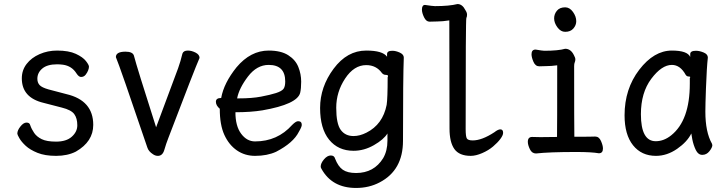

<svg xmlns="http://www.w3.org/2000/svg" viewBox="-20 -740 3540 941"><path d="M254.9 23.9Q200.2 23.9 163.6 9Q127 -5.9 106 -25.4Q85 -44.9 75 -62.5Q64.9 -80.1 64.9 -85Q64.9 -101.1 80.1 -120.1Q95.2 -139.2 109.9 -139.2Q125 -139.2 127.9 -127Q134.8 -106.9 147.5 -88.4Q160.2 -69.8 184.6 -57.9Q209 -45.9 254.9 -45.9Q305.2 -45.9 332 -70.1Q358.9 -94.2 358.9 -126Q358.9 -160.2 344 -180.7Q329.1 -201.2 283.4 -212.6Q237.8 -224.1 193.8 -235.8Q86.9 -261.2 86.9 -356Q86.9 -396 110.4 -426.5Q133.8 -457 173.8 -474.6Q213.9 -492.2 259.8 -492.2Q316.9 -492.2 351.6 -476.1Q386.2 -460 401.1 -440.9Q416 -421.9 416 -413.1Q416 -405.8 412.1 -395.3Q408.2 -384.8 399.7 -373.8Q391.1 -362.8 377 -362.8Q366.2 -362.8 355 -379.9Q332 -417 288.1 -422.9Q273.9 -424.8 259.8 -424.8Q211.9 -424.8 187.5 -404.3Q163.1 -383.8 163.1 -354Q163.1 -335 174.1 -323Q185.1 -311 217.8 -301.8L305.2 -278.8Q437 -248 437 -127.9Q437 -45.9 352.1 2.9Q311 23.9 254.9 23.9Z M753.9 23.9Q741.2 23.9 730 16.1Q708 2 702.1 -17.1Q566.9 -416 547.9 -460Q547.9 -486.8 595.2 -486.8Q629.9 -486.8 636.2 -467.8Q650.9 -410.2 745.1 -116.2L853 -405.8Q865.2 -439.9 874 -477.1Q878.9 -492.2 900.9 -492.2Q918.9 -492.2 938.5 -482.2Q958 -472.2 958 -456.1Q935.1 -404.8 805.2 -64Q793.9 -35.2 785.4 -5.6Q776.9 23.9 753.9 23.9Z M1230 23.9Q1180.2 23.9 1141.1 -2.9Q1102.1 -29.8 1079.6 -78.9Q1057.1 -127.9 1057.1 -207Q1038.1 -223.1 1038.1 -241.2Q1038.1 -259.8 1064 -259.8Q1077.1 -333 1139.2 -410.2Q1208 -492.2 1296.9 -492.2Q1356.9 -492.2 1392.6 -469.5Q1428.2 -446.8 1442.1 -411.9Q1456.1 -377 1456.1 -339.8Q1456.1 -306.2 1451.2 -285.2Q1437 -229 1266.1 -199.2Q1209 -189.9 1133.8 -189.9Q1133.8 -122.1 1161.9 -84.5Q1189.9 -46.9 1230 -46.9Q1339.8 -46.9 1412.1 -127.9Q1430.2 -146 1440.9 -146Q1459 -146 1459 -127.9Q1459 -118.2 1444.8 -94.2Q1418 -40 1333 3.9Q1289.1 23.9 1230 23.9ZM1142.1 -257.8H1149.9Q1214.8 -257.8 1259.5 -266.4Q1304.2 -274.9 1332.5 -283.9Q1360.8 -293 1369.4 -304.4Q1377.9 -315.9 1377.9 -340.8Q1377.9 -421.9 1296.9 -421.9Q1238.8 -421.9 1195.3 -365Q1151.9 -308.1 1142.1 -257.8Z M1725.1 181.2Q1606.9 181.2 1555.2 86.9Q1551.8 81.1 1551.8 76.2Q1551.8 60.1 1567.9 41Q1584 22 1601.1 22Q1618.2 22 1622.1 37.1Q1637.2 76.2 1660.2 92Q1683.1 107.9 1725.1 107.9Q1813 107.9 1857.9 35.2Q1878.9 -1 1878.9 -50.8V-85.9Q1860.8 -56.2 1812.5 -28.6Q1764.2 -1 1712.9 -1Q1637.2 -1 1593 -55.4Q1548.8 -109.9 1548.8 -210.9Q1548.8 -314 1615 -403.1Q1681.2 -492.2 1774.9 -492.2Q1856 -492.2 1877 -461.9V-475.1Q1877 -491.2 1902.8 -491.2Q1919.9 -491.2 1939.5 -482.2Q1959 -473.1 1959 -458Q1955.1 -363.8 1955.1 -49.8Q1955.1 94.2 1840.8 153.8Q1789.1 181.2 1725.1 181.2ZM1712.9 -73.2Q1743.2 -73.2 1775.9 -89.8Q1856 -129.9 1875 -226.1Q1879.9 -256.8 1879.9 -360.8Q1881.8 -365.2 1881.8 -367.2Q1881.8 -373 1870.8 -373Q1859.9 -373 1852.1 -381.8Q1824.2 -420.9 1774.9 -420.9Q1714.8 -420.9 1671.4 -355Q1627.9 -289.1 1627.9 -211.9Q1627.9 -133.8 1649.9 -103.5Q1671.9 -73.2 1712.9 -73.2Z M2287.1 23.9Q2231 23.9 2207 -9.5Q2183.1 -43 2183.1 -109.9L2182.1 -640.1Q2148.9 -634.8 2123.5 -634.8Q2098.1 -634.8 2085 -633.8Q2068.8 -633.8 2058.3 -655.3Q2047.9 -676.8 2047.9 -692.9Q2047.9 -715.8 2063 -715.8Q2101.1 -710 2111.8 -710Q2182.1 -710 2222.2 -720.2Q2246.1 -720.2 2261.2 -689.9Q2269 -678.2 2269 -668Q2269 -658.2 2265.6 -651.6Q2262.2 -645 2262.2 -107.9Q2262.2 -70.8 2268.1 -61.3Q2273.9 -51.8 2296.9 -51.8Q2341.8 -51.8 2402.8 -91.8Q2420.9 -106 2432.1 -106Q2445.8 -106 2445.8 -88.9Q2445.8 -77.1 2432.4 -59.1Q2418.9 -41 2396.5 -22Q2374 -2.9 2343 10.5Q2312 23.9 2287.1 23.9Z M2606.9 12.2Q2586.9 12.2 2576.9 -8.8Q2566.9 -29.8 2566.9 -44.9Q2566.9 -68.8 2587.9 -68.8L2627.9 -67.9L2710 -68.8Q2710.9 -109.9 2710.9 -419.9Q2681.2 -416 2658 -416Q2634.8 -416 2623 -415Q2604 -415 2594.5 -437Q2585 -459 2585 -474.1Q2585 -497.1 2605 -497.1Q2639.2 -491.2 2647.9 -491.2Q2715.8 -491.2 2750 -501Q2777.8 -501 2793 -469.2Q2799.8 -457 2799.8 -449.2Q2799.8 -440.9 2796.9 -434.6Q2793.9 -428.2 2793.9 -416Q2793.9 -128.9 2794.9 -69.8Q2883.8 -69.8 2897 -70.8Q2916 -70.8 2925.5 -48.8Q2935.1 -26.9 2935.1 -12.2Q2935.1 11.2 2915 11.2Q2879.9 4.9 2804.2 4.9Q2671.9 4.9 2606.9 12.2ZM2750 -584Q2728 -584 2711.9 -606Q2695.8 -627.9 2695.8 -649.9Q2695.8 -670.9 2709.5 -687.5Q2723.1 -704.1 2750 -704.1Q2772 -704.1 2788.1 -681.6Q2804.2 -659.2 2804.2 -636.2Q2804.2 -616.2 2790 -600.1Q2775.9 -584 2750 -584Z M3194.8 23.9Q3124 23.9 3082.5 -28.1Q3041 -80.1 3041 -174.8Q3041 -304.2 3113 -398.2Q3185.1 -492.2 3272.9 -492.2Q3349.1 -492.2 3362.8 -460.9V-475.1Q3362.8 -491.2 3391.1 -491.2Q3408.2 -491.2 3428.7 -482.7Q3449.2 -474.1 3449.2 -458Q3443.8 -411.1 3439.9 -306.2Q3437 -225.1 3437 -192.9Q3437 -92.8 3469.2 -36.1L3471.2 -28.8Q3471.2 -17.1 3457 1Q3442.9 19 3421.9 19Q3401.9 19 3390.4 -4.4Q3378.9 -27.8 3373 -57.1L3368.2 -85.9Q3348.1 -44.9 3298.6 -10.5Q3249 23.9 3194.8 23.9ZM3193.8 -47.9Q3233.9 -47.9 3270 -77.1Q3360.8 -149.9 3360.8 -330.1V-357.9Q3362.8 -359.9 3362.8 -361.8Q3362.8 -365.2 3354.5 -365.2Q3346.2 -365.2 3340.8 -373Q3314 -421.9 3272.9 -421.9Q3223.1 -421.9 3172.1 -354Q3121.1 -286.1 3121.1 -180.2Q3121.1 -47.9 3193.8 -47.9Z"/></svg>

Font: LXGW WenKai Mono GB Screen
Style: Regular
Weight: 400
Monospace: yes
Designer: LXGW / Fontworks Inc.
Foundry: LXGW / Fontworks Inc.
Version: Version 1.510;January 18,2025